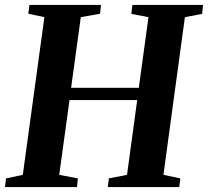

<svg xmlns="http://www.w3.org/2000/svg" viewBox="-30 -763 848 783"><path d="M-9.5 0 -5.5 -35.5 63 -50 151 -693 85.5 -707 90 -743H382L378 -707L299.5 -693L260 -405H536L575.5 -693L505.5 -706.5L510 -743H798L794.5 -706.5L724 -693L636.5 -50L705.5 -35.5L701 0H409.5L414 -35.5L488 -50L529.5 -355H253.5L211.5 -50L287.5 -35.5L284 0Z"/></svg>

Font: Merriweather 72pt
Style: Bold Italic
Weight: 700
Italic angle: -7.8°
Version: Version 2.101